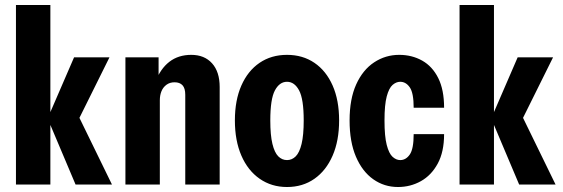

<svg xmlns="http://www.w3.org/2000/svg" viewBox="-20 -740 2258 770"><path d="M44 0V-720H182V0ZM283 0 171 -265 277 -510H419L286 -242L288 -289L429 0Z M483 0V-510H616V-414H621V0ZM723 0V-360Q723 -386 712 -398Q701 -410 680 -410Q661 -410 647.5 -400Q634 -390 627.5 -374Q621 -358 621 -338L603 -411Q623 -464 659 -492Q695 -520 747 -520Q800 -520 830.5 -486Q861 -452 861 -391V0Z M1131 10Q1069 10 1021.5 -23Q974 -56 948 -116Q922 -176 922 -257Q922 -338 948 -397Q974 -456 1021 -488Q1068 -520 1131 -520Q1194 -520 1241 -488Q1288 -456 1314 -397Q1340 -338 1340 -257Q1340 -176 1314 -116Q1288 -56 1241 -23Q1194 10 1131 10ZM1131 -98Q1151 -98 1166 -113Q1181 -128 1189.5 -163Q1198 -198 1198 -257Q1198 -343 1179.5 -377.5Q1161 -412 1131 -412Q1101 -412 1082.5 -377.5Q1064 -343 1064 -257Q1064 -198 1072.5 -163Q1081 -128 1096 -113Q1111 -98 1131 -98Z M1576 10Q1521 10 1477 -21Q1433 -52 1407.5 -111.5Q1382 -171 1382 -257Q1382 -343 1408.5 -401.5Q1435 -460 1480.5 -490Q1526 -520 1581 -520Q1632 -520 1673 -497Q1714 -474 1737.5 -427Q1761 -380 1761 -308H1639Q1639 -367 1623.5 -389.5Q1608 -412 1585 -412Q1569 -412 1554.5 -399.5Q1540 -387 1531 -353.5Q1522 -320 1522 -257Q1522 -193 1531 -158.5Q1540 -124 1554.5 -111Q1569 -98 1585 -98Q1608 -98 1623.5 -120.5Q1639 -143 1639 -202H1761Q1761 -131 1735.5 -84Q1710 -37 1668 -13.5Q1626 10 1576 10Z M1823 0V-720H1961V0ZM2062 0 1950 -265 2056 -510H2198L2065 -242L2067 -289L2208 0Z"/></svg>

Font: Instrument Sans Condensed
Style: Bold
Weight: 700
Width: 3
Designer: Rodrigo Fuenzalida
Foundry: fragTYPE
Version: Version 1.000;gftools[0.9.28]